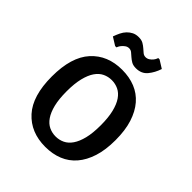

<svg xmlns="http://www.w3.org/2000/svg" viewBox="-193 -791 916 916"><g transform="rotate(45 265.0 -333.0)"><path d="M50 0ZM480 -250Q480 -184 464.5 -135.5Q449 -87 421 -54.5Q393 -22 353.5 -6Q314 10 265 10Q167 10 108.5 -54.5Q50 -119 50 -250Q50 -381 108.5 -445.5Q167 -510 265 -510Q314 -510 353.5 -494Q393 -478 421 -445.5Q449 -413 464.5 -364.5Q480 -316 480 -250ZM380 -250Q380 -302 371 -338.5Q362 -375 346.5 -397.5Q331 -420 310 -430Q289 -440 265 -440Q241 -440 220 -430Q199 -420 183.5 -397.5Q168 -375 159 -338.5Q150 -302 150 -250Q150 -197 159 -161Q168 -125 183.5 -102.5Q199 -80 220 -70Q241 -60 265 -60Q289 -60 310 -70Q331 -80 346.5 -102.5Q362 -125 371 -161Q380 -197 380 -250ZM356 -671 396 -646Q385 -612 364 -586.5Q343 -561 306 -561Q287 -561 275 -568Q263 -575 253.5 -583.5Q244 -592 235.5 -599Q227 -606 216 -606Q205 -606 196 -599.5Q187 -593 181 -585.5Q175 -578 172.5 -572Q170 -566 170 -566H161L121 -591Q127 -608 134.5 -623.5Q142 -639 153 -650.5Q164 -662 178 -669Q192 -676 211 -676Q230 -676 242 -669Q254 -662 263.5 -653.5Q273 -645 281.5 -638Q290 -631 301 -631Q312 -631 321 -637Q330 -643 336 -650.5Q342 -658 344.5 -664.5Q347 -671 347 -671Z"/></g></svg>

Font: Scada
Style: Regular
Weight: 400
Designer: Jovanny Lemonad
Foundry: Jovanny Lemonad
Version: Version 3.005; ttfautohint (v0.91) -l 8 -r 50 -G 200 -x 0 -w